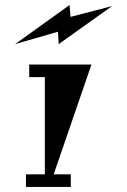

<svg xmlns="http://www.w3.org/2000/svg" viewBox="-20 -742 505 762"><path d="M425 -718 213 -567 210 -616 40 -567 256 -722 260 -675ZM83 -50H158V-436H96V-486H343L193 -50H261V0H83Z"/></svg>

Font: Chokokutai
Style: Regular
Weight: 400
Designer: 108号,108go
Foundry: Font Zone 108
Version: Version 1.000; ttfautohint (v1.8.3)